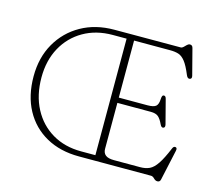

<svg xmlns="http://www.w3.org/2000/svg" viewBox="-105 -864 1173 1021"><g transform="rotate(15 481.5 -354.0)"><path d="M411.5 -699.5 776.5 -700Q784 -700 791 -707Q798 -714 805.2 -721Q812.5 -728 820.5 -728Q834 -728 837.5 -713L874.5 -570.5Q879 -553.5 865.5 -551Q854 -548.5 846.5 -566.5Q826.5 -615 809 -637Q791.5 -659 772.2 -665Q753 -671 726.5 -671H527.5V-357H685.5Q719.5 -357 731.8 -367.8Q744 -378.5 745 -407.5Q746 -428 754 -429.5Q766 -432 770 -416L804.5 -283Q808.5 -266.5 797 -263.5Q787 -261 779.5 -277Q766.5 -305 752.8 -316.5Q739 -328 711.5 -328H527.5V-75Q527.5 -52.5 542 -40.8Q556.5 -29 589 -29H733Q762.5 -29 784.2 -39.2Q806 -49.5 826.2 -79.8Q846.5 -110 871 -169Q876.5 -182.5 886.5 -181Q898 -179.5 894 -162L857.5 5Q854.5 20 840.5 20Q829.5 20 820 10Q810.5 0 800.5 0H403.5Q300 0 222.8 -43Q145.5 -86 103 -164.5Q60.5 -243 60.5 -350Q60.5 -453 105.5 -531.8Q150.5 -610.5 229.5 -655Q308.5 -699.5 411.5 -699.5ZM102.5 -355Q102.5 -257 141.2 -183.5Q180 -110 248.8 -69.5Q317.5 -29 407.5 -29H486.5V-670.5H410.5Q319.5 -670.5 250 -630.5Q180.5 -590.5 141.5 -519.5Q102.5 -448.5 102.5 -355Z"/></g></svg>

Font: Fraunces 9pt S100 Thin
Style: Regular
Weight: 100
Version: Version 1.000; ttfautohint (v1.8.3)